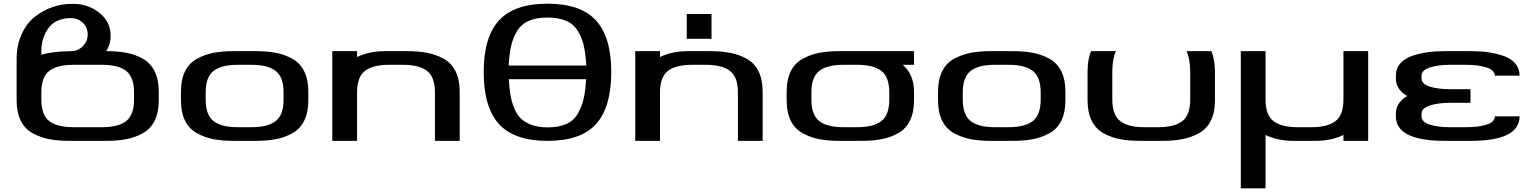

<svg xmlns="http://www.w3.org/2000/svg" viewBox="-20 -763 8311 1040"><path d="M555 -486Q617 -486 664.5 -477Q712 -468 753.5 -445Q795 -422 817.5 -377Q840 -332 840 -266V-220Q840 -154 817.5 -109Q795 -64 753 -41Q711 -18 663.5 -9Q616 0 553 0H358Q295 0 247.5 -9Q200 -18 157.5 -41Q115 -64 92.5 -109Q70 -154 70 -220V-249V-266V-442Q70 -518 97 -577.5Q124 -637 168.5 -672Q213 -707 264 -724.5Q315 -742 368 -742Q455 -744 516.5 -695Q578 -646 579 -575Q581 -526 555 -486ZM204 -489V-466Q257 -484 365 -486Q402 -486 428.5 -512.5Q455 -539 455 -576Q455 -615 428.5 -640Q402 -665 363 -665Q320 -665 288 -649Q256 -633 238.5 -605.5Q221 -578 212.5 -549Q204 -520 204 -489ZM706 -224V-262Q706 -346 663 -379Q620 -412 533 -412H377Q290 -412 247 -379Q204 -346 204 -262V-224Q204 -140 247 -107Q290 -74 377 -74H533Q620 -74 663 -107Q706 -140 706 -224Z M1094 -262V-224Q1094 -140 1137 -107Q1180 -74 1267 -74H1343Q1430 -74 1473 -107Q1516 -140 1516 -224V-262Q1516 -346 1473 -379Q1430 -412 1343 -412H1267Q1180 -412 1137 -379Q1094 -346 1094 -262ZM1363 0H1248Q1185 0 1137.5 -9Q1090 -18 1047.5 -41Q1005 -64 982.5 -109Q960 -154 960 -220V-266Q960 -332 982.5 -377Q1005 -422 1047.5 -445Q1090 -468 1137.5 -477Q1185 -486 1248 -486H1363Q1426 -486 1473.5 -477Q1521 -468 1563 -445Q1605 -422 1627.5 -377Q1650 -332 1650 -266V-220Q1650 -154 1627.5 -109Q1605 -64 1563 -41Q1521 -18 1473.5 -9Q1426 0 1363 0Z M2336 0V-262Q2336 -346 2293 -379Q2250 -412 2163 -412H2087Q2000 -412 1957 -379Q1914 -346 1914 -262V0H1780V-486H1914V-454Q1979 -486 2068 -486H2183Q2246 -486 2293.5 -477Q2341 -468 2383 -445Q2425 -422 2447.5 -377Q2470 -332 2470 -266V0Z M2600 -373Q2600 -562 2683 -652.5Q2766 -743 2946 -743Q3125 -743 3208 -652.5Q3291 -562 3291 -373Q3291 -183 3209 -91.5Q3127 0 2946 0Q2765 0 2682.5 -91.5Q2600 -183 2600 -373ZM2946 -73Q3007 -73 3048 -91.5Q3089 -110 3110.5 -148.5Q3132 -187 3141.5 -229Q3151 -271 3155 -334H2736Q2739 -284 2745 -248.5Q2751 -213 2765 -178Q2779 -143 2801 -121.5Q2823 -100 2859.5 -86.5Q2896 -73 2946 -73ZM2735 -408H3156Q3152 -471 3142.5 -513.5Q3133 -556 3111 -593.5Q3089 -631 3048 -649.5Q3007 -668 2946 -668Q2884 -668 2843 -649.5Q2802 -631 2780 -593.5Q2758 -556 2748.5 -513.5Q2739 -471 2735 -408Z M3977 0V-262Q3977 -346 3934 -379Q3891 -412 3804 -412H3728Q3641 -412 3598 -379Q3555 -346 3555 -262V0H3421V-486H3555V-454Q3620 -486 3709 -486H3824Q3887 -486 3934.5 -477Q3982 -468 4024 -445Q4066 -422 4088.5 -377Q4111 -332 4111 -266V0ZM3834 -687V-553H3700V-687Z M4375 -224Q4375 -140 4418 -107Q4461 -74 4548 -74H4624Q4711 -74 4754 -107Q4797 -140 4797 -224V-262Q4797 -346 4754 -379Q4711 -412 4624 -412H4548Q4461 -412 4418 -379Q4375 -346 4375 -262ZM4931 -486V-412H4870Q4931 -359 4931 -266V-220Q4931 -154 4908.5 -109Q4886 -64 4844 -41Q4802 -18 4754.5 -9Q4707 0 4644 0H4529Q4466 0 4418.5 -9Q4371 -18 4328.5 -41Q4286 -64 4263.5 -109Q4241 -154 4241 -220V-266Q4241 -332 4263.5 -377Q4286 -422 4328.5 -445Q4371 -468 4418.5 -477Q4466 -486 4529 -486Z M5195 -262V-224Q5195 -140 5238 -107Q5281 -74 5368 -74H5444Q5531 -74 5574 -107Q5617 -140 5617 -224V-262Q5617 -346 5574 -379Q5531 -412 5444 -412H5368Q5281 -412 5238 -379Q5195 -346 5195 -262ZM5464 0H5349Q5286 0 5238.5 -9Q5191 -18 5148.5 -41Q5106 -64 5083.5 -109Q5061 -154 5061 -220V-266Q5061 -332 5083.5 -377Q5106 -422 5148.5 -445Q5191 -468 5238.5 -477Q5286 -486 5349 -486H5464Q5527 -486 5574.5 -477Q5622 -468 5664 -445Q5706 -422 5728.5 -377Q5751 -332 5751 -266V-220Q5751 -154 5728.5 -109Q5706 -64 5664 -41Q5622 -18 5574.5 -9Q5527 0 5464 0Z M6005 -375V-224Q6005 -140 6048 -107Q6091 -74 6178 -74H6254Q6341 -74 6384 -107Q6427 -140 6427 -224V-375Q6427 -437 6408 -486H6542Q6561 -437 6561 -375V-220Q6561 -154 6538.5 -109Q6516 -64 6473.5 -41Q6431 -18 6383.5 -9Q6336 0 6273 0H6158Q6095 0 6047.5 -9Q6000 -18 5958 -41Q5916 -64 5893.5 -109Q5871 -154 5871 -220V-375Q5871 -440 5890 -486H6024Q6005 -440 6005 -375Z M7008 -74H7084Q7171 -74 7214 -107Q7257 -140 7257 -224V-486H7391V0H7257V-32Q7192 0 7104 0H6989Q6900 0 6835 -32V257H6701V-486H6835V-224Q6835 -140 6878 -107Q6921 -74 7008 -74Z M7603 -243Q7541 -277 7541 -339V-353Q7541 -392 7564.5 -419Q7588 -446 7628.5 -460Q7669 -474 7712.5 -480Q7756 -486 7808 -486H7945Q7997 -486 8040.5 -480Q8084 -474 8124.5 -460Q8165 -446 8188 -419Q8211 -392 8211 -353H8077Q8077 -383 8032 -397.5Q7987 -412 7925 -412H7832Q7770 -412 7725 -397.5Q7680 -383 7680 -353V-339Q7680 -308 7724.5 -294Q7769 -280 7832 -280H7945V-206H7832Q7770 -206 7725 -191.5Q7680 -177 7680 -147V-133Q7680 -102 7724.5 -88Q7769 -74 7832 -74H7925Q7988 -74 8032.5 -88Q8077 -102 8077 -133H8211Q8211 0 7945 0H7808Q7541 0 7541 -133V-147Q7541 -208 7603 -243Z"/></svg>

Font: Aneo
Style: Regular
Weight: 400
Designer: Anastasios Pappas
Foundry: Anastasios Pappas
Version: Version 1.000